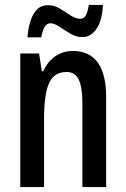

<svg xmlns="http://www.w3.org/2000/svg" viewBox="-20 -756 509 776"><path d="M274 -550Q409 -550 409 -363V0H313V-341Q313 -402 298.5 -433.5Q284 -465 249 -465Q199 -465 178.5 -420.5Q158 -376 158 -274V0H62V-540H138L149 -468H155Q172 -507 203.5 -528.5Q235 -550 274 -550ZM91 -605Q93 -636 101.5 -666Q110 -696 127.5 -715.5Q145 -735 175 -735Q200 -735 222.5 -721Q245 -707 265.5 -693.5Q286 -680 305 -680Q320 -680 327.5 -695Q335 -710 339 -736H396Q393 -673 370 -639.5Q347 -606 313 -606Q288 -606 264.5 -620Q241 -634 220 -648Q199 -662 184 -662Q156 -662 147 -605Z"/></svg>

Font: Noto Sans Georgian ExtraCondensed Medium
Style: Regular
Weight: 500
Width: 2
Designer: Monotype Design Team, Akaki Razmadze
Foundry: Google LLC
Version: Version 2.005; ttfautohint (v1.8.4.7-5d5b)